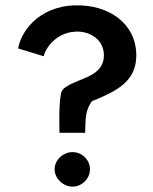

<svg xmlns="http://www.w3.org/2000/svg" viewBox="-20 -707 573 717"><path d="M298 -211C299 -268 300 -298 324 -330L328 -331C419 -368 489 -405 489 -500C489 -620 385 -690 262 -687C117 -684 55 -579 48 -526L143 -497C154 -538 196 -582 253 -588C305 -595 368 -566 368 -500C368 -423 280 -416 232 -386C216 -377 209 -368 207 -353V-352C201 -319 201 -278 202 -211ZM184 -75C184 -39 217 -10 251 -10C285 -10 316 -39 316 -75C316 -111 285 -139 251 -139C216 -139 184 -110 184 -75Z"/></svg>

Font: Bluebird
Style: LiExt
Weight: 300
Designer: Jasper
Foundry: Cannot Into Space Fonts
Version: Version 0.98